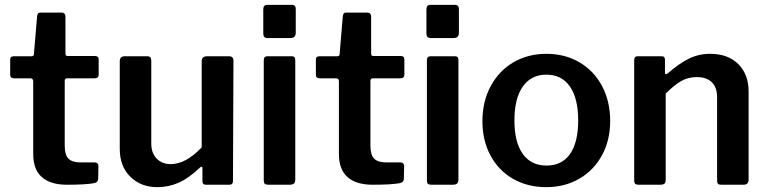

<svg xmlns="http://www.w3.org/2000/svg" viewBox="-20 -762 3165 792"><path d="M257 -439H370C381.3 -439 387 -444 387 -454V-517C387 -526.3 382 -531 372 -531H259C253 -531 250 -534 250 -540V-693C250 -698.3 248.7 -702.5 246 -705.5C243.3 -708.5 240 -710 236 -710H147C142.3 -710 139 -708.8 137 -706.5C135 -704.2 133.7 -700 133 -694L120 -540C120 -533.3 117 -530 111 -530H37C27 -530 22 -525.7 22 -517V-454C22 -444 27.3 -439 38 -439H105C113 -439 117 -434.7 117 -426V-127C117 -84.3 128.8 -52.5 152.5 -31.5C176.2 -10.5 210.7 0 256 0C305.3 0 342 -2 366 -6C378.7 -8 385 -14.7 385 -26L386 -78C386 -82 384.7 -85.3 382 -88C379.3 -90.7 376 -92 372 -92H313C289.7 -92 272.8 -97.2 262.5 -107.5C252.2 -117.8 247 -135.7 247 -161V-428C247 -435.3 250.3 -439 257 -439Z M812 -154C768 -108 725.7 -85 685 -85C660.3 -85 640.7 -92.7 626 -108C611.3 -123.3 604 -144 604 -170V-511C604 -517.7 602.7 -522.5 600 -525.5C597.3 -528.5 593 -530 587 -530H495C481 -530 474 -523 474 -509V-148C474 -100 488.5 -61.7 517.5 -33C546.5 -4.3 583.7 10 629 10C660.3 10 689.8 3.8 717.5 -8.5C745.2 -20.8 774.3 -41.7 805 -71C807.7 -73.7 810 -74.7 812 -74C814 -73.3 815 -71.3 815 -68V-15C815 -5 819.7 0 829 0H927C936.3 0 941 -5.3 941 -16L943 -511C943 -523.7 937 -530 925 -530H835C819.7 -530 812 -523.3 812 -510Z M1200 -628V-725C1200 -730.3 1198.7 -734.5 1196 -737.5C1193.3 -740.5 1189.7 -742 1185 -742H1082C1071.3 -742 1066 -735.7 1066 -723V-625C1066 -618.3 1067.3 -613.3 1070 -610C1072.7 -606.7 1077.7 -605 1085 -605H1176C1184.7 -605 1190.8 -606.8 1194.5 -610.5C1198.2 -614.2 1200 -620 1200 -628ZM1198 -22V-514C1198 -524.7 1193.3 -530 1184 -530H1083C1073 -530 1068 -524.3 1068 -513V-18C1068 -11.3 1069.3 -6.7 1072 -4C1074.7 -1.3 1079.7 0 1087 0H1174C1182.7 0 1188.8 -1.7 1192.5 -5C1196.2 -8.3 1198 -14 1198 -22Z M1518 -439H1631C1642.3 -439 1648 -444 1648 -454V-517C1648 -526.3 1643 -531 1633 -531H1520C1514 -531 1511 -534 1511 -540V-693C1511 -698.3 1509.7 -702.5 1507 -705.5C1504.3 -708.5 1501 -710 1497 -710H1408C1403.3 -710 1400 -708.8 1398 -706.5C1396 -704.2 1394.7 -700 1394 -694L1381 -540C1381 -533.3 1378 -530 1372 -530H1298C1288 -530 1283 -525.7 1283 -517V-454C1283 -444 1288.3 -439 1299 -439H1366C1374 -439 1378 -434.7 1378 -426V-127C1378 -84.3 1389.8 -52.5 1413.5 -31.5C1437.2 -10.5 1471.7 0 1517 0C1566.3 0 1603 -2 1627 -6C1639.7 -8 1646 -14.7 1646 -26L1647 -78C1647 -82 1645.7 -85.3 1643 -88C1640.3 -90.7 1637 -92 1633 -92H1574C1550.7 -92 1533.8 -97.2 1523.5 -107.5C1513.2 -117.8 1508 -135.7 1508 -161V-428C1508 -435.3 1511.3 -439 1518 -439Z M1873 -628V-725C1873 -730.3 1871.7 -734.5 1869 -737.5C1866.3 -740.5 1862.7 -742 1858 -742H1755C1744.3 -742 1739 -735.7 1739 -723V-625C1739 -618.3 1740.3 -613.3 1743 -610C1745.7 -606.7 1750.7 -605 1758 -605H1849C1857.7 -605 1863.8 -606.8 1867.5 -610.5C1871.2 -614.2 1873 -620 1873 -628ZM1871 -22V-514C1871 -524.7 1866.3 -530 1857 -530H1756C1746 -530 1741 -524.3 1741 -513V-18C1741 -11.3 1742.3 -6.7 1745 -4C1747.7 -1.3 1752.7 0 1760 0H1847C1855.7 0 1861.8 -1.7 1865.5 -5C1869.2 -8.3 1871 -14 1871 -22Z M2096 -24.5C2136 -1.5 2181.7 10 2233 10C2284.3 10 2330 -1.7 2370 -25C2410 -48.3 2441.2 -80.7 2463.5 -122C2485.8 -163.3 2497 -210.3 2497 -263C2497 -316.3 2486 -364 2464 -406C2442 -448 2411 -480.8 2371 -504.5C2331 -528.2 2285.3 -540 2234 -540C2183.3 -540 2138 -528.3 2098 -505C2058 -481.7 2026.7 -448.8 2004 -406.5C1981.3 -364.2 1970 -316 1970 -262C1970 -209.3 1981 -162.3 2003 -121C2025 -79.7 2056 -47.5 2096 -24.5ZM2331.5 -127C2309.2 -95 2276.7 -79 2234 -79C2192 -79 2159.5 -95 2136.5 -127C2113.5 -159 2102 -205 2102 -265C2102 -325.7 2113.5 -372.3 2136.5 -405C2159.5 -437.7 2192 -454 2234 -454C2276 -454 2308.3 -437.7 2331 -405C2353.7 -372.3 2365 -325.7 2365 -265C2365 -205 2353.8 -159 2331.5 -127Z M2600 -4C2602.7 -1.3 2607.3 0 2614 0H2703C2711.7 0 2717.7 -1.5 2721 -4.5C2724.3 -7.5 2726 -12.7 2726 -20V-376C2750 -400 2771.5 -417.3 2790.5 -428C2809.5 -438.7 2830.7 -444 2854 -444C2881.3 -444 2902.2 -436.8 2916.5 -422.5C2930.8 -408.2 2938 -388 2938 -362V-18C2938 -11.3 2939.2 -6.7 2941.5 -4C2943.8 -1.3 2948.3 0 2955 0H3047C3061 0 3068 -7 3068 -21V-385C3068 -431.7 3053.8 -469.2 3025.5 -497.5C2997.2 -525.8 2958.3 -540 2909 -540C2877.7 -540 2848.5 -533.3 2821.5 -520C2794.5 -506.7 2765.3 -486.3 2734 -459C2730.7 -456.3 2728 -455.3 2726 -456C2724 -456.7 2723 -459 2723 -463V-515C2723 -525 2718.7 -530 2710 -530H2610C2600.7 -530 2596 -524.3 2596 -513V-18C2596 -11.3 2597.3 -6.7 2600 -4Z"/></svg>

Font: Libre Franklin SemiBold
Style: Regular
Weight: 600
Designer: Pablo Impallari, Rodrigo Fuenzalida
Foundry: Impallari Type
Version: Version 1.002; ttfautohint (v1.5)